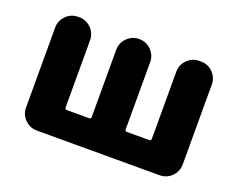

<svg xmlns="http://www.w3.org/2000/svg" viewBox="-95 -736 1117 903"><g transform="rotate(20 463.5 -284.5)"><path d="M157.2 0Q122.1 0 97.2 -24.9Q72.3 -49.8 72.3 -85V-484.4Q72.3 -519.5 97.2 -544.4Q122.1 -569.3 157.2 -569.3H162.1Q197.3 -569.3 222.2 -544.4Q247.1 -519.5 247.1 -484.4V-148.4Q247.1 -138.7 256.8 -138.7H368.2Q377.9 -138.7 377.9 -148.4V-484.4Q377.9 -519.5 402.8 -544.4Q427.7 -569.3 462.9 -569.3Q498 -569.3 522.9 -544.4Q547.9 -519.5 547.9 -484.4V-148.4Q547.9 -138.7 557.6 -138.7H668.9Q678.7 -138.7 678.7 -148.4V-484.4Q678.7 -519.5 703.6 -544.4Q728.5 -569.3 763.7 -569.3H771.5Q806.6 -569.3 831.5 -544.4Q856.4 -519.5 856.4 -484.4V-85Q856.4 -49.8 831.5 -24.9Q806.6 0 771.5 0Z"/></g></svg>

Font: Gen Jyuu GothicX Heavy
Style: Bold
Weight: 900
Designer: [Source Han Sans]
Ryoko NISHIZUKA  (kana & ideographs); Paul D. Hunt (Latin, Greek & Cyrillic); Wenlong ZHANG  (bopomofo
Version: Version 1.002.20150607